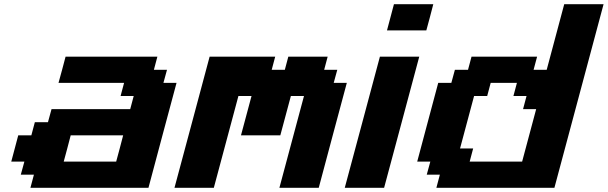

<svg xmlns="http://www.w3.org/2000/svg" viewBox="-20 -895 2896 915"><path d="M125 0H687.5Q709.5 -83 754.2 -250Q798.8 -417 821.3 -500H758.8L775.9 -562.5H713.4L730 -625H292.5Q287.1 -604 275.9 -562.3Q264.6 -520.5 258.8 -500H571.3L554.7 -437.5H617.2L600.6 -375H225.6L208.5 -312.5H146L129.4 -250H66.9Q61.5 -229 50.3 -187.3Q39.1 -145.5 33.7 -125H96.2L79.1 -62.5H141.6ZM533.7 -125H283.7Q289.6 -145.5 300.5 -187.3Q311.5 -229 316.9 -250H566.9Q561.5 -229 550.5 -187.3Q539.6 -145.5 533.7 -125Z M1311.5 0H1499Q1521 -83 1565.7 -250Q1610.4 -417 1632.8 -500H1570.3L1587.4 -562.5H1524.9L1541.5 -625H1354L1337.4 -562.5H1274.9L1291.5 -625H979Q951.2 -520.5 895.3 -312.3Q839.4 -104 811.5 0H999L1116.2 -437.5H1178.7L1128.4 -250H1315.9L1366.2 -437.5H1428.7Z M1623 0H1810.5Q1838.4 -104 1894.3 -312.3Q1950.2 -520.5 1978 -625H1790.5Q1762.7 -520.5 1706.8 -312.3Q1650.9 -104 1623 0ZM1824.2 -750H2011.7Q2017.6 -771 2028.6 -812.5Q2039.6 -854 2044.9 -875H1857.4Q1852.1 -854 1840.8 -812.5Q1829.6 -771 1824.2 -750Z M2059.6 0H2622.1Q2661.1 -146 2739.3 -437.5Q2817.4 -729 2856.4 -875H2668.9L2585.4 -562.5H2522.9L2539.6 -625H2227.1L2210.4 -562.5H2147.9L2130.9 -500H2068.4Q2051.8 -437.5 2018.3 -312.5Q1984.9 -187.5 1968.3 -125H2030.8L2013.7 -62.5H2076.2ZM2468.3 -125H2218.3L2234.9 -187.5H2172.4Q2183.6 -229 2205.8 -312.3Q2228 -395.5 2239.3 -437.5H2301.8L2318.4 -500H2443.4L2426.8 -437.5H2489.3L2472.7 -375H2535.2Q2523.9 -333 2501.7 -249.8Q2479.5 -166.5 2468.3 -125Z"/></svg>

Font: Faithful 32x
Style: SemiboldOblique
Weight: 400
Foundry: Faithful Resource Pack
Version: Version 1.0; January 27, 2023